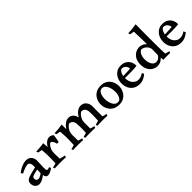

<svg xmlns="http://www.w3.org/2000/svg" viewBox="244 -1967 3200 3200"><g transform="rotate(-45 1844.0 -367.5)"><path d="M263 -435Q318 -435 353 -397.5Q388 -360 388 -300Q388 -255 385 -217Q382 -179 382 -142Q382 -102 387 -85.5Q392 -69 408 -69Q416 -69 427 -72.5Q438 -76 451 -82L466 -49Q442 -31 408 -13.5Q374 4 346 4Q311 4 296 -28.5Q281 -61 281 -109Q281 -156 283.5 -198.5Q286 -241 286 -271Q286 -308 274.5 -334.5Q263 -361 233 -369Q192 -365 152.5 -350Q113 -335 70 -312L48 -348Q101 -389 156.5 -412Q212 -435 263 -435ZM335 -259 297 -197Q268 -191 245 -185.5Q222 -180 204 -175Q171 -167 155.5 -156.5Q140 -146 140 -119Q140 -96 152.5 -82Q165 -68 186 -68Q216 -68 251.5 -89.5Q287 -111 319 -146V-95Q300 -72 270 -49Q240 -26 205.5 -10Q171 6 138 6Q96 6 67 -26Q38 -58 38 -106Q38 -156 71.5 -178.5Q105 -201 171 -217Q203 -225 243.5 -234.5Q284 -244 335 -259Z M664 -434Q668 -398 671.5 -358Q675 -318 672 -289L678 -55L778 -30L766 0Q740 -2 700.5 -2.5Q661 -3 626 -3Q595 -3 565 -2Q535 -1 505 0L493 -30L573 -51Q574 -99 575.5 -139Q577 -179 576 -223Q576 -246 575 -265.5Q574 -285 572.5 -309.5Q571 -334 568 -369L497 -382L485 -417Q520 -418 569.5 -421.5Q619 -425 664 -434ZM805 -436Q830 -436 851 -427Q872 -418 885 -399Q881 -368 875.5 -336.5Q870 -305 862 -265L822 -264Q815 -302 799.5 -327Q784 -352 760 -357Q744 -351 724 -329.5Q704 -308 689 -267.5Q674 -227 674 -166L645 -224Q648 -286 673 -334Q698 -382 734 -409Q770 -436 805 -436Z M1259 -436Q1319 -436 1354 -393Q1389 -350 1391 -279Q1394 -227 1392.5 -170Q1391 -113 1393 -51L1470 -30L1458 0Q1432 -2 1404.5 -2.5Q1377 -3 1340 -3Q1309 -3 1282 -2Q1255 -1 1226 0L1214 -30L1290 -51Q1292 -92 1293 -121.5Q1294 -151 1293.5 -180Q1293 -209 1291 -248Q1290 -303 1265.5 -331Q1241 -359 1201 -359Q1186 -352 1162.5 -329.5Q1139 -307 1121.5 -269Q1104 -231 1104 -178L1068 -221Q1071 -258 1087.5 -295.5Q1104 -333 1131 -365Q1158 -397 1191 -416.5Q1224 -436 1259 -436ZM1103 -435Q1103 -402 1103 -382Q1103 -362 1103 -342Q1103 -322 1103 -288L1107 -51L1183 -30L1170 0Q1142 -2 1116 -2.5Q1090 -3 1055 -3Q1023 -3 996 -2Q969 -1 939 0L926 -30L1004 -51Q1006 -103 1007.5 -141Q1009 -179 1009 -221Q1008 -246 1007 -267Q1006 -288 1004.5 -312Q1003 -336 1000 -370L927 -383L916 -417Q956 -418 1004 -422Q1052 -426 1103 -435ZM1546 -436Q1607 -436 1644 -393Q1681 -350 1681 -279Q1681 -227 1680 -170Q1679 -113 1680 -51L1758 -30L1745 0Q1719 -2 1691 -2.5Q1663 -3 1627 -3Q1595 -3 1567.5 -2Q1540 -1 1511 0L1500 -30L1577 -51Q1579 -92 1580 -121.5Q1581 -151 1581 -180Q1581 -209 1580 -248Q1578 -359 1487 -359Q1472 -352 1449.5 -329.5Q1427 -307 1409.5 -269Q1392 -231 1392 -178L1357 -221Q1360 -258 1376.5 -295.5Q1393 -333 1419.5 -365Q1446 -397 1478.5 -416.5Q1511 -436 1546 -436Z M2017 11Q1945 11 1896.5 -21Q1848 -53 1823.5 -104Q1799 -155 1799 -212Q1799 -269 1823.5 -320Q1848 -371 1897 -403Q1946 -435 2019 -435Q2090 -435 2137.5 -403Q2185 -371 2209 -320.5Q2233 -270 2233 -214Q2233 -157 2208.5 -105.5Q2184 -54 2136.5 -21.5Q2089 11 2017 11ZM2030 -34Q2061 -34 2081.5 -56Q2102 -78 2112 -114Q2122 -150 2122 -192Q2122 -240 2108.5 -285Q2095 -330 2069 -359.5Q2043 -389 2004 -389Q1973 -389 1952.5 -367Q1932 -345 1921.5 -309Q1911 -273 1911 -231Q1911 -183 1924.5 -137.5Q1938 -92 1964.5 -63Q1991 -34 2030 -34Z M2494 -436Q2577 -436 2627.5 -384Q2678 -332 2678 -246Q2657 -242 2623 -240Q2589 -238 2549 -237.5Q2509 -237 2471 -237Q2428 -237 2397 -237.5Q2366 -238 2364 -238V-282Q2371 -281 2394 -281Q2417 -281 2448.5 -282Q2480 -283 2512 -285Q2544 -287 2569 -290Q2568 -307 2558 -330Q2548 -353 2525 -370.5Q2502 -388 2462 -388Q2429 -368 2412.5 -327.5Q2396 -287 2396 -239Q2396 -152 2438.5 -104.5Q2481 -57 2540 -57Q2567 -57 2596 -67Q2625 -77 2654 -98L2672 -61Q2638 -30 2595.5 -10.5Q2553 9 2501 9Q2435 9 2388 -20.5Q2341 -50 2316.5 -100.5Q2292 -151 2292 -212Q2292 -274 2317 -325Q2342 -376 2387 -406Q2432 -436 2494 -436Z M3156 -746Q3155 -674 3154.5 -597.5Q3154 -521 3154 -431Q3154 -352 3154.5 -278.5Q3155 -205 3156 -146.5Q3157 -88 3159 -51L3236 -30L3224 0Q3197 -2 3175 -2Q3153 -2 3127 -2Q3109 -2 3094 -1Q3079 0 3065 1Q3063 -22 3059.5 -42Q3056 -62 3054 -83Q3055 -132 3055.5 -180Q3056 -228 3056 -276Q3056 -297 3055.5 -319.5Q3055 -342 3055 -366Q3054 -434 3053.5 -510.5Q3053 -587 3048 -679L2973 -692L2963 -727Q2985 -727 3019 -729.5Q3053 -732 3089.5 -736Q3126 -740 3156 -746ZM2927 -435Q2979 -435 3023.5 -405Q3068 -375 3087 -316L3056 -264Q3053 -294 3033 -321Q3013 -348 2983.5 -365Q2954 -382 2923 -382Q2886 -365 2867 -321Q2848 -277 2848 -224Q2848 -178 2861 -140Q2874 -102 2898.5 -79Q2923 -56 2957 -56Q3005 -56 3041 -101Q3077 -146 3093 -221L3117 -175Q3094 -94 3045 -43.5Q2996 7 2924 7Q2878 7 2835 -17Q2792 -41 2764.5 -91Q2737 -141 2737 -218Q2737 -289 2765.5 -337.5Q2794 -386 2837.5 -410.5Q2881 -435 2927 -435Z M3475 -436Q3558 -436 3608.5 -384Q3659 -332 3659 -246Q3638 -242 3604 -240Q3570 -238 3530 -237.5Q3490 -237 3452 -237Q3409 -237 3378 -237.5Q3347 -238 3345 -238V-282Q3352 -281 3375 -281Q3398 -281 3429.5 -282Q3461 -283 3493 -285Q3525 -287 3550 -290Q3549 -307 3539 -330Q3529 -353 3506 -370.5Q3483 -388 3443 -388Q3410 -368 3393.5 -327.5Q3377 -287 3377 -239Q3377 -152 3419.5 -104.5Q3462 -57 3521 -57Q3548 -57 3577 -67Q3606 -77 3635 -98L3653 -61Q3619 -30 3576.5 -10.5Q3534 9 3482 9Q3416 9 3369 -20.5Q3322 -50 3297.5 -100.5Q3273 -151 3273 -212Q3273 -274 3298 -325Q3323 -376 3368 -406Q3413 -436 3475 -436Z"/></g></svg>

Font: Ruwudu Medium
Style: Regular
Weight: 500
Designer: Becca Hirsbrunner Spalinger
Foundry: SIL International
Version: Version 3.000